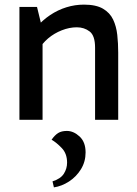

<svg xmlns="http://www.w3.org/2000/svg" viewBox="-20 -518 591 830"><path d="M343 -498Q395 -498 425 -480.5Q455 -463 469 -433.5Q483 -404 487 -367Q491 -330 491 -291V0H391V-312Q391 -364 367.5 -382Q344 -400 312 -400Q280 -400 247 -387Q214 -374 188 -352Q162 -330 148 -303V-359H164V0H64V-488H140L161 -402L136 -399Q164 -431 197 -453Q230 -475 267 -486.5Q304 -498 343 -498ZM213 292 207 266Q242 255 256 233Q270 211 270 185Q270 146 247 122Q224 98 203 86Q217 66 231.5 57Q246 48 269 48Q298 48 324 72Q350 96 350 141Q350 181 330 213.5Q310 246 278.5 266.5Q247 287 213 292Z"/></svg>

Font: Gabarito
Style: Regular
Weight: 400
Designer: Leandro Assis / Alvaro Franca / Felipe Casaprima
Foundry: Naipe Foundry
Version: Version 1.000